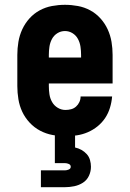

<svg xmlns="http://www.w3.org/2000/svg" viewBox="-20 -558 540 798"><path d="M252 8Q225 8 198 3Q171 -2 146.5 -15Q122 -28 103 -48.5Q84 -69 72.5 -93.5Q61 -118 56.5 -145.5Q52 -173 52 -200V-330Q52 -357 56.5 -384Q61 -411 72.5 -436Q84 -461 102.5 -481.5Q121 -502 145 -515Q169 -528 196 -533Q223 -538 250 -538Q277 -538 304 -533Q331 -528 355 -515Q379 -502 397.5 -481.5Q416 -461 427.5 -436Q439 -411 443.5 -384Q448 -357 448 -330V-211H183V-200Q183 -183 185.5 -166Q188 -149 196.5 -134Q205 -119 220 -110Q235 -101 252 -101Q264 -101 275.5 -104Q287 -107 296 -115Q305 -123 310 -134Q315 -145 315 -157H446Q444 -133 437 -110Q430 -87 417 -67.5Q404 -48 385.5 -33Q367 -18 345 -8.5Q323 1 299.5 4.5Q276 8 252 8ZM317 -319V-330Q317 -347 314.5 -364Q312 -381 304 -396Q296 -411 281.5 -420Q267 -429 250 -429Q233 -429 218.5 -420Q204 -411 196 -396Q188 -381 185.5 -364Q183 -347 183 -330V-319ZM150 220V150H250Q258 150 266 146.5Q274 143 274 135Q274 127 266 123.5Q258 120 250 120H208V0H292V55Q306 58 318.5 65Q331 72 340.5 82.5Q350 93 354 107Q358 121 358 135Q358 155 349.5 173Q341 191 324.5 201.5Q308 212 288.5 216Q269 220 250 220Z"/></svg>

Font: Iosevka Slab Heavy
Style: Regular
Weight: 900
Monospace: yes
Designer: Belleve Invis
Foundry: Belleve Invis
Version: Version 11.1.0; ttfautohint (v1.8.3)